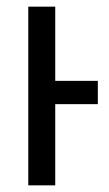

<svg xmlns="http://www.w3.org/2000/svg" viewBox="-20 -557 328 577"><path d="M65 0V-537H146V-314H274V-244H146V0Z"/></svg>

Font: Noto Sans ExtraCondensed
Style: Regular
Weight: 400
Width: 2
Designer: Monotype Design Team
Foundry: Monotype Imaging Inc.
Version: Version 2.013; ttfautohint (v1.8.4.7-5d5b)